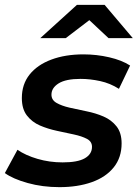

<svg xmlns="http://www.w3.org/2000/svg" viewBox="-34 -764 569 791"><path d="M211 7Q141 7 80 -10Q19 -27 -14 -51L38 -147Q71 -124 120.5 -109.5Q170 -95 224 -95Q286 -95 315.5 -112Q345 -129 345 -159Q345 -181 324 -192Q303 -203 270.5 -210Q238 -217 200.5 -225Q163 -233 130.5 -247Q98 -261 77 -288Q56 -315 56 -360Q56 -417 88 -457Q120 -497 177.5 -518.5Q235 -540 310 -540Q364 -540 416 -528Q468 -516 502 -494L456 -398Q420 -421 378.5 -430Q337 -439 298 -439Q237 -439 207.5 -420.5Q178 -402 178 -374Q178 -352 199 -340Q220 -328 252.5 -320.5Q285 -313 322.5 -305.5Q360 -298 392.5 -284Q425 -270 446 -243.5Q467 -217 467 -173Q467 -115 434.5 -74.5Q402 -34 344 -13.5Q286 7 211 7ZM132 -607 283 -744H397L513 -607H413L334 -681L237 -607Z"/></svg>

Font: Montserrat Thin SemiBold
Style: Italic
Weight: 600
Italic angle: -11.3°
Version: Version 9.000